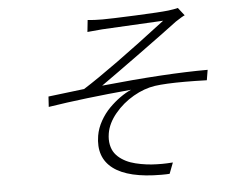

<svg xmlns="http://www.w3.org/2000/svg" viewBox="-52 -783 1061 873"><g transform="rotate(-5 478.0 -346.5)"><path d="M377.1 -702.1Q405.5 -698.9 444.6 -698.9Q480.8 -698.9 595.3 -703.8Q709.9 -708.8 746.1 -713.1Q774.1 -716.6 790.5 -720.9L818.5 -685Q808.6 -681.5 776.3 -660.2Q715.2 -614 600.7 -530.9Q486.2 -447.8 416.9 -399.1Q709.2 -429 900.9 -429L893.1 -382.1Q835.2 -383.9 792.6 -383.9Q704.2 -383.9 655.5 -377.1Q606.2 -369.7 556.8 -341.3Q507.5 -312.9 471.4 -269.4Q435.4 -225.9 427.9 -180Q423.3 -151.6 428.1 -128.4Q432.9 -105.1 444.8 -89Q456.7 -72.8 475.3 -60.4Q494 -47.9 514.9 -40.7Q535.9 -33.4 561.4 -28.8Q587 -24.1 609.7 -22.5Q632.5 -21 657.3 -21Q676.1 -21 706.7 -23.1L687.5 27Q674.4 28.1 650.2 28.1Q500 28.1 431.3 -23.6Q362.6 -75.3 378.9 -174Q384.6 -207.7 402.7 -240.1Q420.8 -272.4 445.3 -297.1Q469.8 -321.7 495.6 -340Q521.3 -358.3 546.2 -369Q331.7 -349.8 166.5 -323.9L169.4 -371.1Q238.6 -378.9 333.8 -391Q463.1 -472.7 718.8 -669Q697.4 -667.6 578.7 -661.6Q459.9 -655.5 438.2 -654.1Q378.6 -649.1 371.4 -648.1Z"/></g></svg>

Font: Karasuma Gothic
Style: Light Italic
Weight: 300
Italic angle: 9.39998°
Designer: Rasmus Andersson / Ryoko Nishizuka
Foundry: rsms
Version: Version 1.00